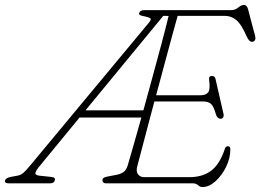

<svg xmlns="http://www.w3.org/2000/svg" viewBox="-75 -741 1052 776"><path d="M704 0H354Q339 0 339 -13Q339 -23.5 357 -27L394 -34Q412 -37.5 423.5 -45.2Q435 -53 441 -72Q444.5 -83.5 460 -137.5Q475.5 -191.5 496.5 -266H246.5L87 -72Q70 -52 68.2 -42.5Q66.5 -33 84 -31L131.5 -26Q150.5 -24.5 146.5 -12Q143.5 0 126.5 0H-40.5Q-57.5 0 -54.5 -12Q-51.5 -22 -31.5 -26L-7 -30.5Q8.5 -33 19 -42Q29.5 -51 46 -71L526.5 -649Q537.5 -662 533 -666.2Q528.5 -670.5 513.5 -674Q499.5 -676.5 492.5 -679.2Q485.5 -682 487.5 -688Q490.5 -700 507.5 -700H859Q875.5 -700 887.8 -710.5Q900 -721 911 -721Q923.5 -721 928 -702L956 -596Q959 -584 955 -578Q951 -572 944 -572Q931.5 -572 922 -594Q899.5 -645 878.8 -661Q858 -677 833 -677H643Q633.5 -643.5 619.5 -591.8Q605.5 -540 589 -478.8Q572.5 -417.5 556 -356H736Q758.5 -356 767 -368.8Q775.5 -381.5 770 -419Q768.5 -434 781 -434Q788.5 -434 792 -430.2Q795.5 -426.5 796 -422L828 -282Q830.5 -271.5 826.5 -266.2Q822.5 -261 817 -261Q803.5 -261 798 -278Q788.5 -312 777.2 -321.5Q766 -331 745 -331H549Q532 -267 517.2 -211Q502.5 -155 492.5 -117.2Q482.5 -79.5 480 -70Q474 -49 482.5 -37Q491 -25 508 -25H691Q743 -25 778 -50.8Q813 -76.5 834 -140Q837.5 -150 846 -150Q856 -150 856 -137Q856 -102 839 -67Q822 -32 796 -8.5Q770 15 743 15Q733.5 15 725.5 7.5Q717.5 0 704 0ZM585 -677 270.5 -295H504.5Q522.5 -361 542 -432Q561.5 -503 578.5 -567Q595.5 -631 606.5 -676.5Z"/></svg>

Font: Fraunces 9pt S100 Thin
Style: Italic
Weight: 100
Italic angle: -16°
Version: Version 1.000; ttfautohint (v1.8.3)